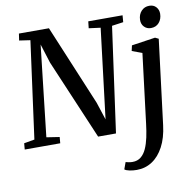

<svg xmlns="http://www.w3.org/2000/svg" viewBox="-105 -879 1239 1238"><g transform="rotate(-10 515.0 -260.0)"><path d="M1.5 0 5 -40.5 74 -52.5 160 -688 88 -698.5 94.5 -743H291L510.5 -217L548.5 -101L620 -688.5L543.5 -698.5L548.5 -743H773L769.5 -698.5L694.5 -688L599 0H482L259.5 -523.5L220 -649L152.5 -53.5L237.5 -40.5L234 0ZM907.5 1Q897.5 82.5 867.2 139.2Q837 196 792 225.5Q747 255 691 255Q665.5 255 643 250.2Q620.5 245.5 611.5 237.5L628 192.5Q635 195 648.2 197.2Q661.5 199.5 672.5 199.5Q705 199.5 727.2 181.8Q749.5 164 763.8 132.5Q778 101 786.8 60Q795.5 19 801 -27.5L857 -481.5L791 -506L799 -541.5L954 -564.5L976.5 -553.5ZM939.5 -630Q913 -630 895.5 -648.2Q878 -666.5 879 -695Q880 -729 900.5 -751.2Q921 -773.5 953 -773.5Q981 -773.5 997.2 -755.5Q1013.5 -737.5 1013.5 -711.5Q1013 -676 993 -653Q973 -630 939.5 -630Z"/></g></svg>

Font: Merriweather 24pt Medium
Style: Italic
Weight: 500
Italic angle: -7.8°
Version: Version 2.101